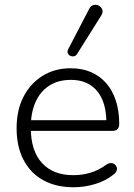

<svg xmlns="http://www.w3.org/2000/svg" viewBox="-20 -782 567 810"><path d="M291 8Q216 8 162 -22Q108 -52 79 -108Q50 -164 50 -241Q50 -317 79 -373.5Q108 -430 159.5 -462Q211 -494 278 -494Q327 -494 364.5 -477.5Q402 -461 428.5 -430.5Q455 -400 469 -356.5Q483 -313 483 -258Q483 -244 475.5 -237Q468 -230 455 -230H94V-275H445L429 -262Q429 -320 412 -360.5Q395 -401 361.5 -423Q328 -445 279 -445Q224 -445 186 -419.5Q148 -394 129 -349.5Q110 -305 110 -247V-242Q110 -146 157 -94.5Q204 -43 289 -43Q326 -43 360.5 -53Q395 -63 428 -87Q438 -94 447.5 -94Q457 -94 463.5 -89Q470 -84 472.5 -76.5Q475 -69 471.5 -60.5Q468 -52 458 -45Q426 -19 381 -5.5Q336 8 291 8ZM305 -554Q300 -546 292 -544.5Q284 -543 276.5 -546.5Q269 -550 266 -557.5Q263 -565 268 -575L356 -744Q362 -756 371 -759.5Q380 -763 389 -761Q398 -759 404.5 -752.5Q411 -746 412.5 -737Q414 -728 408 -718Z"/></svg>

Font: Nunito ExtraLight Light
Style: Regular
Weight: 300
Version: Version 3.602